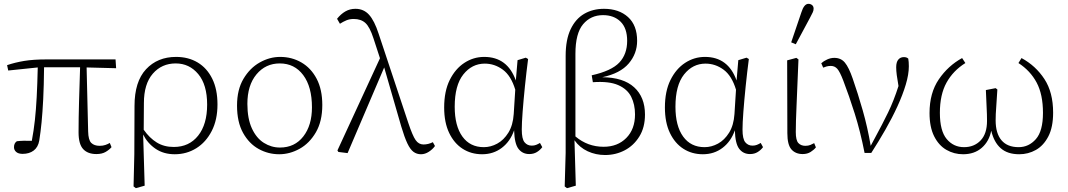

<svg xmlns="http://www.w3.org/2000/svg" viewBox="-20 -792 5572 1002"><path d="M23 -424 17 -452Q58 -466 106 -474Q154 -482 224 -482H583L586 -436L432 -440L440 -106Q441 -61 456.5 -46Q472 -31 500 -31Q517 -31 530 -35.5Q543 -40 553 -46L562 -24Q550 -10 531 1Q512 12 483 12Q438 12 414 -14Q390 -40 390 -101Q390 -174 392.5 -262Q395 -350 398 -441H210Q209 -344 205.5 -274.5Q202 -205 197 -154Q192 -103 185 -59Q179 -24 156 -6.5Q133 11 98 11Q76 11 64.5 1Q53 -9 53 -24Q53 -45 68 -55Q85 -57 104.5 -57.5Q124 -58 146 -57Q156 -110 162 -164.5Q168 -219 171.5 -285.5Q175 -352 177 -440Z M731 -254 730 -115Q760 -72 798 -48.5Q836 -25 887 -25Q967 -25 1014 -84Q1061 -143 1061 -246Q1061 -350 1014.5 -405.5Q968 -461 897 -461Q824 -461 777.5 -407.5Q731 -354 731 -254ZM677 181 681 12 682 -239Q682 -366 742 -430.5Q802 -495 899 -495Q963 -495 1011.5 -466Q1060 -437 1087.5 -381.5Q1115 -326 1115 -247Q1115 -167 1085 -108.5Q1055 -50 1004.5 -18.5Q954 13 892 13Q834 13 792 -15.5Q750 -44 727 -90L735 177L689 190Z M1437 13Q1380 13 1330 -14.5Q1280 -42 1248.5 -98.5Q1217 -155 1217 -241Q1217 -324 1250.5 -380.5Q1284 -437 1335.5 -466Q1387 -495 1442 -495Q1503 -495 1553 -466Q1603 -437 1632.5 -381Q1662 -325 1662 -244Q1662 -159 1628.5 -101.5Q1595 -44 1543.5 -15.5Q1492 13 1437 13ZM1441 -22Q1518 -22 1563 -80Q1608 -138 1608 -232Q1608 -339 1562.5 -400Q1517 -461 1440 -461Q1366 -461 1318.5 -404Q1271 -347 1271 -250Q1271 -173 1294.5 -122Q1318 -71 1357 -46.5Q1396 -22 1441 -22Z M2177 13Q2155 13 2138 0.5Q2121 -12 2106 -43.5Q2091 -75 2074 -132L1985 -440L1794 7L1746 1L1741 -7L1963 -488L1929 -592Q1910 -651 1887 -672Q1864 -693 1826 -693Q1805 -693 1788 -686Q1771 -679 1754 -668L1739 -694Q1759 -719 1782.5 -732.5Q1806 -746 1835 -746Q1878 -746 1906 -715Q1934 -684 1956 -616L2111 -150Q2133 -84 2149 -61Q2165 -38 2190 -38Q2215 -38 2239 -50L2250 -30Q2238 -13 2218 0Q2198 13 2177 13Z M2353 -235Q2353 -135 2393 -79.5Q2433 -24 2505 -24Q2541 -24 2575 -42.5Q2609 -61 2633 -99.5Q2657 -138 2661 -197L2669 -324Q2647 -397 2604 -428.5Q2561 -460 2510 -460Q2443 -460 2398 -403.5Q2353 -347 2353 -235ZM2496 13Q2439 13 2394.5 -15.5Q2350 -44 2324 -98.5Q2298 -153 2298 -231Q2298 -316 2327 -374.5Q2356 -433 2403.5 -464Q2451 -495 2507 -495Q2628 -495 2672 -372L2681 -478L2724 -491L2736 -484Q2727 -415 2719.5 -342Q2712 -269 2707.5 -209Q2703 -149 2703 -116Q2703 -67 2717.5 -49.5Q2732 -32 2755 -32Q2768 -32 2778 -36Q2788 -40 2798 -46L2810 -24Q2799 -9 2782 1.5Q2765 12 2742 12Q2707 12 2686 -15Q2665 -42 2663 -112Q2643 -54 2599 -20.5Q2555 13 2496 13Z M2983 -511V-80Q3047 -26 3130 -26Q3203 -26 3248.5 -72Q3294 -118 3294 -195Q3294 -247 3274 -287Q3254 -327 3206 -348Q3158 -369 3074 -363L3068 -399Q3171 -422 3212 -465.5Q3253 -509 3253 -579Q3253 -645 3218.5 -679Q3184 -713 3127 -713Q3063 -713 3023 -665.5Q2983 -618 2983 -511ZM2927 181 2932 6V-500Q2932 -585 2958 -639.5Q2984 -694 3029 -720Q3074 -746 3132 -746Q3210 -746 3257.5 -703Q3305 -660 3305 -579Q3305 -512 3261 -460.5Q3217 -409 3123 -389Q3233 -388 3289.5 -336.5Q3346 -285 3346 -194Q3346 -127 3316.5 -79.5Q3287 -32 3240 -7.5Q3193 17 3138 17Q3089 17 3047 -2.5Q3005 -22 2978 -60L2985 177L2939 190Z M3505 -235Q3505 -135 3545 -79.5Q3585 -24 3657 -24Q3693 -24 3727 -42.5Q3761 -61 3785 -99.5Q3809 -138 3813 -197L3821 -324Q3799 -397 3756 -428.5Q3713 -460 3662 -460Q3595 -460 3550 -403.5Q3505 -347 3505 -235ZM3648 13Q3591 13 3546.5 -15.5Q3502 -44 3476 -98.5Q3450 -153 3450 -231Q3450 -316 3479 -374.5Q3508 -433 3555.5 -464Q3603 -495 3659 -495Q3780 -495 3824 -372L3833 -478L3876 -491L3888 -484Q3879 -415 3871.5 -342Q3864 -269 3859.5 -209Q3855 -149 3855 -116Q3855 -67 3869.5 -49.5Q3884 -32 3907 -32Q3920 -32 3930 -36Q3940 -40 3950 -46L3962 -24Q3951 -9 3934 1.5Q3917 12 3894 12Q3859 12 3838 -15Q3817 -42 3815 -112Q3795 -54 3751 -20.5Q3707 13 3648 13Z M4169 12Q4132 12 4110.5 -12Q4089 -36 4089 -97L4088 -477L4136 -490L4147 -482Q4141 -330 4137 -241.5Q4133 -153 4133 -103Q4133 -60 4146.5 -45.5Q4160 -31 4183 -31Q4198 -31 4209 -35.5Q4220 -40 4229 -45L4238 -23Q4228 -10 4210.5 1Q4193 12 4169 12ZM4109 -571 4162 -727Q4176 -772 4199 -772Q4210 -772 4218 -765.5Q4226 -759 4226 -747Q4226 -737 4221.5 -727.5Q4217 -718 4207 -699L4133 -561Z M4492 6Q4470 -106 4440.5 -199.5Q4411 -293 4381 -371Q4363 -418 4349.5 -433Q4336 -448 4316 -448Q4303 -448 4293 -445Q4283 -442 4276 -439L4266 -462Q4278 -473 4296.5 -481.5Q4315 -490 4334 -490Q4369 -490 4389.5 -465Q4410 -440 4430 -382Q4457 -305 4482.5 -215.5Q4508 -126 4524 -31L4547 -74Q4585 -144 4614.5 -204.5Q4644 -265 4669 -343Q4663 -377 4660 -400Q4657 -423 4657 -441Q4657 -468 4668 -481Q4679 -494 4697 -494Q4712 -494 4720 -486Q4723 -470 4723 -446Q4723 -404 4707 -350.5Q4691 -297 4663.5 -237Q4636 -177 4600.5 -115Q4565 -53 4527 6Z M5006 13Q4959 13 4919 -10Q4879 -33 4855 -81Q4831 -129 4831 -202Q4831 -307 4879.5 -378Q4928 -449 5001 -489L5018 -463Q4954 -423 4919.5 -360.5Q4885 -298 4885 -203Q4885 -109 4920.5 -66.5Q4956 -24 5011 -24Q5064 -24 5097.5 -59Q5131 -94 5131 -161Q5131 -195 5129 -231Q5127 -267 5125 -322L5176 -332L5185 -325Q5182 -269 5179 -232.5Q5176 -196 5176 -164Q5176 -96 5206.5 -60Q5237 -24 5296 -24Q5349 -24 5386 -66Q5423 -108 5423 -203Q5423 -299 5390 -361Q5357 -423 5295 -463L5311 -489Q5385 -449 5430.5 -379.5Q5476 -310 5476 -204Q5476 -128 5451 -80Q5426 -32 5386 -9.5Q5346 13 5299 13Q5238 13 5202.5 -18.5Q5167 -50 5153 -110Q5142 -54 5103.5 -20.5Q5065 13 5006 13Z"/></svg>

Font: Source Serif 4 SmText Light
Style: Regular
Weight: 300
Designer: Frank Grießhammer
Foundry: Adobe
Version: Version 4.005;hotconv 1.1.0;makeotfexe 2.6.0